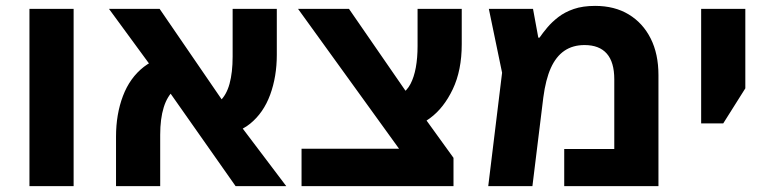

<svg xmlns="http://www.w3.org/2000/svg" viewBox="-20 -632 2616 652"><path d="M80 0V-602H230V0Z M780 0 520 -370 350 -602H522L766 -246L952 0ZM374 0V-168Q374 -244 397.5 -306Q421 -368 468.5 -405Q516 -442 586 -442L631 -348Q596 -348 572 -327Q548 -306 536 -267.5Q524 -229 524 -174V0ZM715 -175 665 -267Q703 -267 726 -288Q749 -309 759.5 -347.5Q770 -386 770 -440V-602H920V-446Q920 -372 897.5 -310.5Q875 -249 829.5 -212Q784 -175 715 -175Z M1421 -8 992 -602H1165L1390 -276L1520 -96ZM1004 0V-127H1482L1520 -96V0ZM1343 -196 1293 -300Q1322 -300 1342 -312Q1362 -324 1374 -347Q1386 -370 1392 -402.5Q1398 -435 1398 -476V-602H1548V-482Q1548 -393 1517.5 -329Q1487 -265 1440 -230.5Q1393 -196 1343 -196Z M2001 -612Q2067 -612 2115 -583Q2163 -554 2189.5 -501.5Q2216 -449 2216 -377V0H1896V-126H2066V-363Q2066 -421 2040.5 -450Q2015 -479 1965 -479Q1925 -479 1896.5 -459.5Q1868 -440 1850.5 -401Q1833 -362 1825 -301L1788 0H1638L1685 -385L1640 -602H1790L1808 -504H1812Q1823 -520 1838.5 -538.5Q1854 -557 1876 -574Q1898 -591 1928.5 -601.5Q1959 -612 2001 -612Z M2361 -213V-602H2511V-332L2436 -213Z"/></svg>

Font: Noto Sans
Style: Bold
Weight: 700
Designer: Monotype Design Team
Foundry: Monotype Imaging Inc.
Version: Version 2.000;GOOG;noto-source:20170915:90ef993387c0; ttfaut